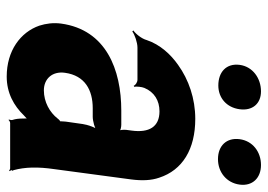

<svg xmlns="http://www.w3.org/2000/svg" viewBox="-130 -638 779 558"><g transform="rotate(90 259.0 -359.5)"><path d="M472 -128 502 -352C506 -383 505 -410 497 -433C475 -501 414 -538 326 -538C267 -538 212 -519 169 -488C139 -467 110 -436 97 -397C93 -382 79 -365 69 -358L72 -355C81 -362 104 -370 119 -370H212C220 -370 228 -364 230 -359L233 -361C231 -366 233 -383 236 -390C248 -419 273 -434 304 -434C349 -434 367 -404 360 -353L358 -338C357 -331 358 -318 361 -314L363 -317C360 -321 349 -323 343 -323H302C183 -323 67 -279 49 -148C46 -125 49 -104 55 -85C74 -30 128 10 203 10C251 10 288 -11 316 -40C321 -44 327 -50 329 -54L326 -55C324 -51 325 -43 325 -37C325 -26 326 -16 329 -7C330 -5 329 1 328 3L329 5C330 3 335 0 338 0H470C472 0 475 2 476 3L478 1C477 0 475 -2 475 -4C475 -5 477 -7 477 -7L475 -10C466 -43 465 -80 472 -128ZM192 -159C200 -218 243 -240 295 -240H320C332 -240 355 -246 363 -253L359 -256C351 -249 343 -225 341 -211L334 -162C334 -159 332 -145 334 -143L336 -146C334 -148 327 -141 325 -138C307 -115 277 -98 243 -98C210 -98 187 -122 192 -159ZM229 -605C265 -605 293 -629 298 -667C303 -704 282 -729 246 -729C208 -729 174 -705 169 -667C164 -628 190 -605 229 -605ZM443 -604C481 -604 512 -629 517 -667C522 -704 498 -729 460 -729C422 -729 390 -705 385 -667C380 -629 404 -604 443 -604Z"/></g></svg>

Font: Asimov
Style: EdgeNarIt
Weight: 500
Designer: Google
Version: Version 2.000980: 2014